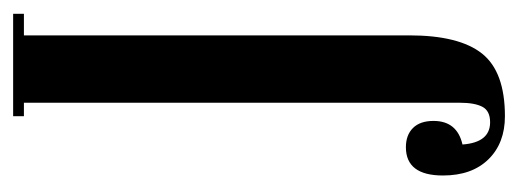

<svg xmlns="http://www.w3.org/2000/svg" viewBox="-262 -498 770 285"><g transform="rotate(-90 122.5 -355.0)"><path d="M51 -53Q86 -61 86 -96Q86 -116 75.5 -126.5Q65 -137 47 -137Q5 -137 5 -82Q5 -39 29 -14.5Q53 10 93 10Q159 10 186 -24Q213 -58 213 -132V-704H245V-720H93V-704H113V-57Q113 -35 107 -23.5Q101 -12 84 -12Q54 -12 51 -53Z"/></g></svg>

Font: FFF_Magyar-Nemzet Bold
Style: Regular
Weight: 700
Width: 2
Designer: bBox Type GmbH
Foundry: bBox Type GmbH
Version: Version 0.004